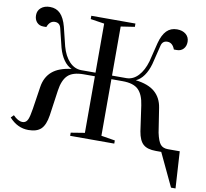

<svg xmlns="http://www.w3.org/2000/svg" viewBox="-115 -925 1354 1260"><g transform="rotate(10 562.0 -295.0)"><path d="M1001 0H965Q908 0 880.5 -24.5Q853 -49 843 -109L819 -278Q809 -349 776 -381Q743 -413 670 -413H596V-36L688 -21V0H394V-21L486 -36V-413H412Q339 -413 306 -381Q273 -349 263 -278L239 -109Q229 -44 201 -17Q173 10 117 10Q44 10 -11 -51L7 -69Q40 -35 70 -35Q76 -35 79 -36Q96 -40 105 -60Q114 -80 122 -131L145 -282Q155 -348 199 -386Q243 -424 327 -434Q297 -447 274 -479.5Q251 -512 238 -559L207 -685Q199 -719 166 -719Q132 -719 116 -676H96Q69 -676 52.5 -694Q36 -712 36 -741Q36 -772 58.5 -791Q81 -810 118 -810Q160 -810 187 -782.5Q214 -755 229 -698L260 -572Q277 -510 311 -474Q345 -438 390 -437H486V-764L394 -778V-800H688V-778L596 -764V-437H693Q737 -438 770.5 -474Q804 -510 822 -572L853 -698Q868 -755 895 -782.5Q922 -810 964 -810Q1001 -810 1023.5 -791Q1046 -772 1046 -741Q1046 -712 1029.5 -694Q1013 -676 986 -676H966Q950 -719 916 -719Q883 -719 875 -685L844 -559Q831 -512 808 -479.5Q785 -447 755 -434Q839 -424 883 -386Q927 -348 937 -282L962 -121Q974 -65 991 -45Q1008 -25 1041 -25H1120L1135 220H1105Z"/></g></svg>

Font: Prata
Style: Regular
Weight: 400
Designer: Ivan Petrov
Foundry: Cyreal
Version: Version 2.000